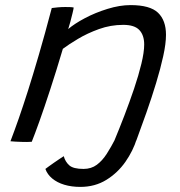

<svg xmlns="http://www.w3.org/2000/svg" viewBox="-20 -550 705 753"><path d="M295 183Q260.5 183 232.2 174.5Q204 166 184.8 150Q165.5 134 158 112.5Q161.5 109.5 170.8 103Q180 96.5 191.2 88.5Q202.5 80.5 213.2 73.5Q224 66.5 230 62.5Q236 84.5 251.8 98.5Q267.5 112.5 307.5 112.5Q338 112.5 359.8 96.2Q381.5 80 398.8 53Q416 26 432.5 -6L516.5 -5.5Q502 41.5 471.8 84.8Q441.5 128 397 155.5Q352.5 183 295 183ZM104.5 6Q96.5 6.5 86 6.8Q75.5 7 65 6.5Q54 6.5 41.2 5.5Q28.5 4.5 21 4Q37 -38 53.8 -86Q70.5 -134 89.8 -194.5Q109 -255 132.2 -334.5Q155.5 -414 183 -518.5Q193.5 -520 207.2 -521.2Q221 -522.5 236 -522.5Q245 -522.5 254 -522.2Q263 -522 269 -520.5Q268.5 -515 264.5 -498.5Q260.5 -482 255.8 -464.2Q251 -446.5 247.5 -436Q272 -457 313 -478.8Q354 -500.5 401.8 -515.2Q449.5 -530 492 -530Q568.5 -530 599.8 -500Q631 -470 631 -413.5Q631 -379 620.2 -330Q609.5 -281 592.2 -224.2Q575 -167.5 554.5 -109.2Q534 -51 514.5 1.5Q508 2.5 496.5 3.5Q485 4.5 471.5 4.5Q458.5 4.5 447.2 3.8Q436 3 428.5 1.5Q447.5 -44 467.8 -96.8Q488 -149.5 505.8 -202Q523.5 -254.5 534.5 -300Q545.5 -345.5 545.5 -375.5Q545.5 -412 526.5 -432.2Q507.5 -452.5 463.5 -452.5Q414 -452.5 368.2 -436Q322.5 -419.5 285.8 -397.5Q249 -375.5 226.5 -358.5Q201 -272.5 177.2 -199.8Q153.5 -127 134.5 -74Q115.5 -21 104.5 6Z"/></svg>

Font: Grandstander Thin Light
Style: Italic
Weight: 300
Italic angle: -15°
Version: Version 1.200